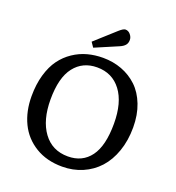

<svg xmlns="http://www.w3.org/2000/svg" viewBox="-163 -1058 1104 1202"><g transform="rotate(20 388.5 -457.0)"><path d="M314.9 -752 293 -784.2 426.8 -904.8Q453.1 -928.2 466.8 -928.2Q486.3 -928.2 500.2 -911.4Q514.2 -894.5 514.2 -876Q514.2 -854.5 502.9 -841.1Q491.7 -827.6 469.2 -817.9ZM386.2 14.2Q282.7 14.2 207.3 -32Q131.8 -78.1 94 -156.5Q56.2 -234.9 56.2 -335.9Q56.2 -414.6 74.7 -478.5Q93.3 -542.5 125 -585.7Q156.7 -628.9 200.4 -658.2Q244.1 -687.5 293 -700.7Q341.8 -713.9 396 -713.9Q463.4 -713.9 521.7 -691.9Q580.1 -669.9 624.8 -627.7Q669.4 -585.4 695.3 -518.8Q721.2 -452.1 721.2 -368.2Q721.2 -280.8 696 -208.7Q670.9 -136.7 626.5 -87.9Q582 -39.1 520.3 -12.5Q458.5 14.2 386.2 14.2ZM397.9 -58.1Q494.1 -58.1 547.1 -129.9Q600.1 -201.7 600.1 -349.1Q600.1 -489.7 541.5 -567.4Q482.9 -645 381.8 -645Q286.1 -645 230.5 -573.7Q174.8 -502.4 174.8 -356.9Q174.8 -219.2 233.9 -138.7Q293 -58.1 397.9 -58.1Z"/></g></svg>

Font: Literata Book Medium
Style: Regular
Weight: 500
Designer: Latin by Veronika Burian and Jose Scaglione. Greek by Irene Vlachou. Cyrillic by Vera Evstafieva
Foundry: TypeTogether
Version: Version 2.003;PS 002.003;hotconv 1.0.88;makeotf.lib2.5.64775